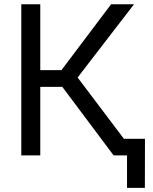

<svg xmlns="http://www.w3.org/2000/svg" viewBox="-20 -748 737 924"><path d="M82.5 0V-727.5H173.8V-410.6H275.9L514.6 -727.5H625L353.5 -375L636.7 0H526.9L279.8 -330.1H173.8V0ZM591.3 156.2V0H554.7V-80.1H677.7L677.2 156.2Z"/></svg>

Font: Inter 20pt
Style: Regular
Weight: 400
Version: Version 4.001;git-66647c0bb